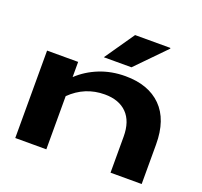

<svg xmlns="http://www.w3.org/2000/svg" viewBox="-127 -886 1087 1032"><g transform="rotate(20 416.5 -370.0)"><path d="M60.1 -500H237.8V-413.1Q288.6 -460.9 356.4 -488Q424.3 -515.1 503.9 -515.1Q635.7 -515.1 709.5 -441.4Q783.2 -367.7 783.2 -226.1V0H605V-206.1Q605 -293.5 559.8 -339.1Q514.6 -384.8 433.1 -384.8Q319.8 -384.8 237.8 -304.2V0H60.1ZM358.9 -570.8 476.1 -740.2H676.8L679.2 -736.8L517.1 -570.8Z"/></g></svg>

Font: Messapia Bold
Style: Regular
Weight: 400
Designer: Luca Marsano
Foundry: Collletttivo
Version: Version 1.000;FEAKit 1.0